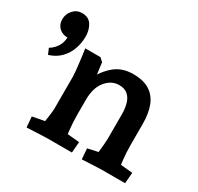

<svg xmlns="http://www.w3.org/2000/svg" viewBox="-140 -808 1009 979"><g transform="rotate(30 364.5 -318.5)"><path d="M125.1 5 120.1 -57 242.3 -80 184.2 -29Q186.5 -41.5 190.1 -65.3Q193.8 -89.1 197 -113.8Q200.2 -138.5 200.2 -152.5V-336.3Q200.2 -346.5 198.2 -368.9Q196.2 -391.3 192.9 -417Q189.5 -442.6 187 -464Q184.5 -485.4 182.5 -494H272.1L292.4 -475.4L314 -305.6L279.3 -370Q308.6 -429.8 352.2 -466.4Q395.8 -503 461.1 -503Q521.9 -503 558.7 -479.4Q595.5 -455.8 612.4 -411.8Q629.2 -367.7 629.2 -305.4V-182.5Q629.2 -136.5 634.1 -96.1Q639 -55.6 642 -35.6L585 -75.4L707.5 -64.1L702.2 0H563Q555.2 0 535.3 1Q515.4 2 492.3 3Q469.2 4 450.3 5L445.3 -57L556.7 -81.6L501.3 -35.7Q503.6 -50.8 506.2 -74.2Q508.7 -97.6 510.6 -119.7Q512.5 -141.8 512.5 -152.5V-297.2Q512.5 -329.7 504.8 -357.5Q497.1 -385.2 478.4 -401.9Q459.7 -418.6 427.2 -418.6Q381.5 -418.6 349 -378.7Q316.5 -338.8 316.5 -268.6V-182.5Q316.5 -135.8 321.1 -94.5Q325.7 -53.2 329.4 -31.4L272 -75.4L394.5 -64.1L389.2 0H241.5Q234.6 0 214 1Q193.5 2 169.1 3Q144.7 4 125.1 5ZM34.8 -370 20.5 -403.7Q52.3 -422.8 67.3 -455.4Q82.3 -487.9 72.8 -542.9L116.7 -506.5Q86.4 -492.7 61.3 -497.6Q36.2 -502.5 21.5 -520.5Q6.8 -538.4 6.8 -564.2Q6.8 -595.6 27.7 -618.8Q48.5 -642 80 -642Q118.8 -642 136.7 -613.5Q154.5 -584.9 154.5 -546.6Q154.5 -510 142.3 -474.3Q130 -438.6 103.5 -411Q77.1 -383.3 34.8 -370Z"/></g></svg>

Font: Andada Pro
Style: Regular
Weight: 400
Designer: Carolina Giovagnoli
Foundry: Huerta Tipografica
Version: Version 3.003